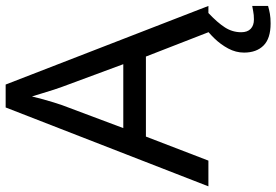

<svg xmlns="http://www.w3.org/2000/svg" viewBox="-169 -588 977 679"><g transform="rotate(-90 319.5 -248.5)"><path d="M545 0 459 -221H176L91 0H0L279 -717H360L638 0ZM352 -517Q349 -525 342 -546Q335 -567 328.5 -589.5Q322 -612 318 -624Q313 -604 307.5 -583.5Q302 -563 296.5 -546Q291 -529 287 -517L206 -301H432ZM545 116Q545 138 557 149.5Q569 161 590 161Q607 161 618.5 158.5Q630 156 638 155V211Q624 215 610 217.5Q596 220 576 220Q523 220 498 195Q473 170 473 126Q473 97 487.5 70Q502 43 523.5 21Q545 -1 565 -15L613 0Q579 32 562 58.5Q545 85 545 116Z"/></g></svg>

Font: Noto Sans Javanese
Style: Regular
Weight: 400
Designer: Monotype Design Team
Foundry: Monotype Imaging Inc.
Version: Version 2.004